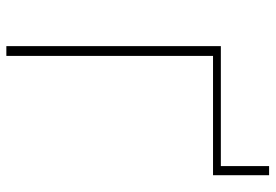

<svg xmlns="http://www.w3.org/2000/svg" viewBox="-148 -698 846 589"><g transform="rotate(90 274.5 -403.0)"><path d="M517 -806V-634H151V0H121V-658H489V-806Z"/></g></svg>

Font: Ysabeau SC Extralight
Style: Regular
Weight: 200
Designer: Christian Thalmann (Catharsis Fonts)
Version: Version 0.003